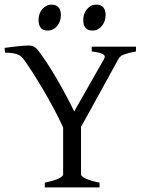

<svg xmlns="http://www.w3.org/2000/svg" viewBox="-20 -819 634 839"><path d="M175.8 0V-21Q220.2 -30.3 238 -39.8Q255.9 -49.3 255.9 -56.2V-262.2Q237.8 -301.8 214.8 -344.7Q191.9 -387.7 168 -428.2Q144 -468.8 121.6 -503.7Q99.1 -538.6 82 -562Q77.6 -567.4 72 -572.3Q66.4 -577.1 57.6 -580.8Q48.8 -584.5 35.6 -586.7Q22.5 -588.9 2 -588.9L0 -609.9Q28.8 -613.8 57.6 -616.9Q86.4 -620.1 106.9 -620.1Q129.4 -620.1 145 -601.1Q163.1 -577.6 184.1 -545.7Q205.1 -513.7 226.1 -478Q247.1 -442.4 267.1 -404.8Q287.1 -367.2 304.2 -332L435.1 -562Q442.4 -574.7 430.4 -582Q418.5 -589.4 380.9 -594.2V-615.2H574.2V-594.2Q540.5 -587.9 522.7 -581.3Q504.9 -574.7 498 -562L334 -264.2V-56.2Q334 -53.2 338.1 -49.1Q342.3 -44.9 351.8 -40Q361.3 -35.2 376.7 -30.3Q392.1 -25.4 415 -21V0ZM441.4 -752.4Q441.4 -738.8 437 -726.6Q432.6 -714.4 425 -705.3Q417.5 -696.3 407.2 -690.9Q397 -685.5 384.8 -685.5Q362.8 -685.5 353.3 -697.8Q343.8 -710 343.8 -732.4Q343.8 -746.1 348.1 -758.3Q352.5 -770.5 360.4 -779.5Q368.2 -788.6 378.2 -793.7Q388.2 -798.8 399.9 -798.8Q441.4 -798.8 441.4 -752.4ZM246.1 -752.4Q246.1 -738.8 241.7 -726.6Q237.3 -714.4 229.7 -705.3Q222.2 -696.3 211.9 -690.9Q201.7 -685.5 189.5 -685.5Q167.5 -685.5 158 -697.8Q148.4 -710 148.4 -732.4Q148.4 -746.1 152.8 -758.3Q157.2 -770.5 165 -779.5Q172.9 -788.6 182.9 -793.7Q192.9 -798.8 204.6 -798.8Q246.1 -798.8 246.1 -752.4Z"/></svg>

Font: Gentium Kaktovik
Style: Regular
Weight: 400
Designer: J. Victor Gaultney and Annie Olsen
Foundry: SIL International
Version: Version 1.102; 2013; Maintenance release